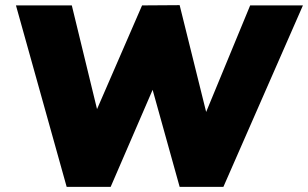

<svg xmlns="http://www.w3.org/2000/svg" viewBox="-20 -726 1197 746"><path d="M1157 -705 848 0H678L573 -377L410 0H239L42 -705H259L357 -302L532 -705L678 -706L781 -291L952 -705Z"/></svg>

Font: Nunito Sans Heavy Heavy
Style: Italic
Weight: 400
Italic angle: -4.541°
Designer: Vernon Adams
Foundry: Vernon Adams
Version: Version 2.002